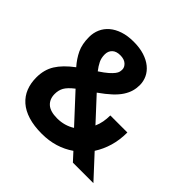

<svg xmlns="http://www.w3.org/2000/svg" viewBox="-180 -880 1059 1059"><g transform="rotate(45 350.0 -350.0)"><path d="M285 9Q224 9 178.5 -5Q133 -19 103 -45.5Q73 -72 58.5 -108.5Q44 -145 44 -190Q44 -250 72 -295Q100 -340 160 -385Q129 -420 110.5 -459Q92 -498 92 -553Q92 -586 104.5 -614.5Q117 -643 141.5 -664Q166 -685 202 -697Q238 -709 285 -709Q332 -709 368 -697.5Q404 -686 428.5 -666Q453 -646 465.5 -619.5Q478 -593 478 -563Q478 -539 471.5 -516Q465 -493 449.5 -469Q434 -445 407 -420Q380 -395 339 -366L462 -233Q472 -255 476.5 -279.5Q481 -304 481 -330H614Q614 -272 599.5 -222.5Q585 -173 558 -131L679 0H519L475 -48Q435 -20 387.5 -5.5Q340 9 285 9ZM285 -111Q314 -111 340 -118.5Q366 -126 388 -140L241 -299Q205 -271 192.5 -248.5Q180 -226 180 -197Q180 -157 205.5 -134Q231 -111 285 -111ZM285 -604Q254 -604 237.5 -588Q221 -572 221 -546Q221 -519 231.5 -497.5Q242 -476 260 -453Q292 -474 309.5 -489.5Q327 -505 336 -517Q345 -529 347 -538Q349 -547 349 -556Q349 -574 332.5 -589Q316 -604 285 -604Z"/></g></svg>

Font: Golos UI VF
Style: Regular
Weight: 400
Designer: A.Korolkova, Vitaly Kuzmin
Foundry: ParaType Ltd
Version: Version 2.000